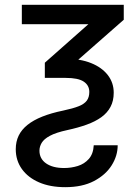

<svg xmlns="http://www.w3.org/2000/svg" viewBox="-20 -566 582 803"><path d="M71.3 -545.9H497.6V-483.4L220.7 -240.2H167.5V-303.7L349.6 -464.8H71.3ZM145 64Q145 98.1 172.9 117.4Q200.7 136.7 248 136.7Q277.8 136.7 305.4 128.2Q333 119.6 351.6 98.6Q370.1 77.6 372.1 41.5H472.2Q472.2 85.4 447 125.5Q421.9 165.5 373 191.2Q324.2 216.8 252.9 216.8Q189.9 216.8 143.6 196.8Q97.2 176.8 71.5 140.9Q45.9 105 45.9 58.1Q45.9 26.4 58.1 1.2Q70.3 -23.9 95 -43.7Q119.6 -63.5 157 -78.4Q194.3 -93.3 244.1 -103.5Q285.6 -112.3 309.3 -121.8Q333 -131.3 343.3 -145.5Q353.5 -159.7 353.5 -181.6Q353.5 -209 330.3 -224.6Q307.1 -240.2 254.9 -240.2H215.3L221.2 -320.3H254.9Q315.9 -320.3 360.8 -302.2Q405.8 -284.2 430.7 -252.2Q455.6 -220.2 455.6 -178.2Q455.6 -144 442.1 -118.9Q428.7 -93.8 403.6 -75.7Q378.4 -57.6 342.5 -44.7Q306.6 -31.7 261.7 -22Q213.9 -11.7 188.7 2Q163.6 15.6 154.3 31.5Q145 47.4 145 64Z"/></svg>

Font: Adwaita Sans
Style: Regular
Weight: 400
Designer: Rasmus Andersson
Foundry: rsms
Version: Version 4.001;git-9221beed3